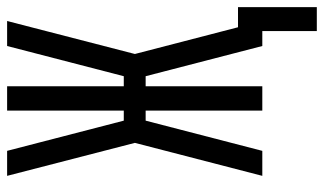

<svg xmlns="http://www.w3.org/2000/svg" viewBox="-210 -566 932 553"><g transform="rotate(-90 256.5 -289.0)"><path d="M444 157V0H401L314 -336H285V0H215V-336H186L99 0H27L122 -367L27 -735H99L186 -399H215V-735H285V-399H314L401 -735H473L378 -367L455 -70H513V157Z"/></g></svg>

Font: Iosevka Term Curly
Style: Regular
Weight: 400
Designer: Belleve Invis
Foundry: Belleve Invis
Version: Version 32.3.0